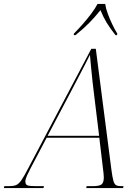

<svg xmlns="http://www.w3.org/2000/svg" viewBox="-80 -964 710 984"><path d="M-60 0 -58 -10H-33Q-11 -10 2.5 -15.5Q16 -21 30 -41Q44 -61 67 -106L388 -714H411L491 -94Q496 -56 501 -38Q506 -20 515 -15Q524 -10 541 -10H553L551 0H362L364 -10H396Q429 -10 440.5 -19Q452 -28 452 -55Q452 -65 450.5 -77.5Q449 -90 448 -98L429 -258H159L77 -102Q67 -83 58.5 -64.5Q50 -46 50 -34Q50 -18 61 -14Q72 -10 102 -10H145L143 0ZM289 -505 164 -268H428L402 -481Q398 -510 394 -548Q390 -586 386.5 -622Q383 -658 381 -683Q369 -659 357.5 -636.5Q346 -614 330 -583.5Q314 -553 289 -505ZM299 -792Q318 -811 342 -838Q366 -865 387 -893Q408 -921 420 -944H459Q462 -922 472.5 -893.5Q483 -865 496 -838Q509 -811 521 -792L520 -784H512Q484 -819 466.5 -848Q449 -877 435 -912Q406 -876 377.5 -847Q349 -818 307 -784H298Z"/></svg>

Font: Noto Serif Display SemiCondensed ExtraLight
Style: Italic
Weight: 200
Width: 4
Italic angle: -12°
Designer: Monotype Design Team
Foundry: Monotype Imaging Inc.
Version: Version 2.009